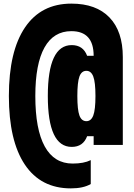

<svg xmlns="http://www.w3.org/2000/svg" viewBox="-20 -840 740 1060"><path d="M371 200Q205 200 117 68.5Q29 -63 29 -310Q29 -557 118 -688.5Q207 -820 374 -820Q511 -820 584.5 -743.5Q658 -667 658 -525V-40H497V-88H461Q439 -29 376 -29Q244 -29 244 -310Q244 -591 376 -591Q439 -591 461 -532H497Q497 -668 374 -668Q276 -668 225.5 -577.5Q175 -487 175 -310Q175 -126 227 -31.5Q279 63 381 63Q443 63 481 44V176Q440 200 371 200ZM457 -171Q483 -171 495 -202.5Q507 -234 507 -310Q507 -386 495 -417.5Q483 -449 457 -449Q430 -449 418.5 -417.5Q407 -386 407 -310Q407 -234 418.5 -202.5Q430 -171 457 -171Z"/></svg>

Font: Martian Mono ExtraBold
Style: Regular
Weight: 800
Monospace: yes
Designer: Roman Shamin
Foundry: Evil Martians
Version: Version 1.000; ttfautohint (v1.8.4.7-5d5b)